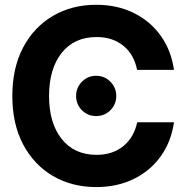

<svg xmlns="http://www.w3.org/2000/svg" viewBox="-20 -759 766 791"><path d="M376.5 11.7Q276.4 11.7 198.2 -33.9Q120.1 -79.6 75.4 -163.8Q30.8 -248 30.8 -363.3Q30.8 -479.5 75.4 -563.7Q120.1 -647.9 198.2 -693.6Q276.4 -739.3 376.5 -739.3Q461.9 -739.3 530 -706.1Q598.1 -672.9 641.6 -612.5Q685.1 -552.2 696.8 -471.2H544.9Q531.7 -535.6 487.5 -571Q443.4 -606.4 378.4 -606.4Q285.6 -606.4 233.9 -540.8Q182.1 -475.1 182.1 -363.3Q182.1 -252.4 233.9 -186.8Q285.6 -121.1 378.4 -121.1Q442.9 -121.1 487.1 -156.2Q531.2 -191.4 545.4 -255.4H696.8Q685.1 -174.3 641.6 -114.3Q598.1 -54.2 530 -21.2Q461.9 11.7 376.5 11.7ZM376 -280.8Q341.8 -280.8 317.6 -304.9Q293.5 -329.1 293.5 -363.8Q293.5 -397.9 317.6 -422.4Q341.8 -446.8 376 -446.8Q410.6 -446.8 434.8 -422.4Q459 -397.9 459 -363.8Q459 -329.1 434.8 -304.9Q410.6 -280.8 376 -280.8Z"/></svg>

Font: Inter Display
Style: Bold
Weight: 700
Designer: Rasmus Andersson
Foundry: rsms
Version: Version 4.001;git-9221beed3